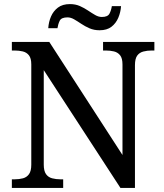

<svg xmlns="http://www.w3.org/2000/svg" viewBox="-20 -919 803 939"><path d="M38 0V-42H51Q74 -42 92.5 -47Q111 -52 122 -67.5Q133 -83 133 -114V-604Q133 -634 121.5 -648.5Q110 -663 91.5 -667.5Q73 -672 51 -672H38V-714H221L579 -161V-604Q579 -634 567.5 -648.5Q556 -663 537.5 -667.5Q519 -672 497 -672H484V-714H735V-672H722Q700 -672 681 -667Q662 -662 651 -647Q640 -632 640 -600V0H569L194 -576V-114Q194 -83 205 -67.5Q216 -52 235 -47Q254 -42 276 -42H289V0ZM467 -771Q440 -771 418 -780.5Q396 -790 377.5 -802.5Q359 -815 342.5 -824.5Q326 -834 310 -834Q280 -834 272 -817.5Q264 -801 261 -781H216Q218 -812 229.5 -838.5Q241 -865 263.5 -882Q286 -899 322 -899Q349 -899 370.5 -889.5Q392 -880 410.5 -867.5Q429 -855 445.5 -845.5Q462 -836 478 -836Q507 -836 515.5 -852.5Q524 -869 527 -889H572Q570 -859 558.5 -832Q547 -805 525 -788Q503 -771 467 -771Z"/></svg>

Font: Noto Serif Malayalam
Style: Regular
Weight: 400
Designer: Indian type Foundry, Jelle Bosma, Monotype Design Team
Foundry: Monotype Imaging Inc.
Version: Version 2.103